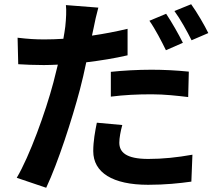

<svg xmlns="http://www.w3.org/2000/svg" viewBox="-20 -823 1040 906"><path d="M557 -233 437 -244C429 -205 420 -157 420 -110C420 -9 511 49 679 49C759 49 826 42 883 34L888 -93C816 -80 747 -73 680 -73C573 -73 543 -106 543 -150C543 -172 549 -204 557 -233ZM444 -787 291 -799C294 -775 292 -734 288 -697C286 -681 283 -662 279 -640C248 -638 218 -637 189 -637C147 -637 114 -639 63 -645L66 -520C101 -518 138 -516 187 -516C208 -516 230 -517 253 -518C246 -490 239 -461 232 -434C195 -294 119 -85 59 16L198 63C254 -56 320 -260 357 -400C368 -441 378 -486 387 -529C454 -537 522 -548 582 -562V-687C527 -674 470 -663 414 -655C417 -668 420 -681 422 -692C426 -714 436 -759 444 -787ZM503 -484V-367C566 -375 627 -378 696 -378C757 -378 818 -371 868 -365L871 -485C812 -491 752 -494 695 -494C630 -494 559 -490 503 -484ZM764 -758 685 -725C712 -687 743 -627 763 -586L843 -621C825 -658 789 -721 764 -758ZM882 -803 803 -771C831 -733 863 -675 884 -633L963 -667C946 -702 909 -766 882 -803Z"/></svg>

Font: Noto Sans HK
Style: Bold
Weight: 700
Designer: Ryoko NISHIZUKA 西塚涼子 (kana, bopomofo & ideographs); Paul D. Hunt (Latin, Greek & Cyrillic); Sandoll Communications 산돌커뮤니
Foundry: Adobe
Version: Version 2.002;hotconv 1.0.116;makeotfexe 2.5.65601